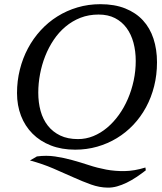

<svg xmlns="http://www.w3.org/2000/svg" viewBox="-20 -693 762 904"><path d="M666.5 108.9Q644.5 126 621.8 141.1Q599.1 156.2 576.4 167.2Q553.7 178.2 531 184.6Q508.3 190.9 486.3 190.4Q448.2 189.9 408.7 175.8Q369.1 161.6 325.2 141.8Q281.2 122.1 231 100.3Q180.7 78.6 121.1 62.5L153.8 43.5Q198.7 37.6 239.5 43.7Q280.3 49.8 320.1 60.8Q359.9 71.8 399.2 84.7Q438.5 97.7 480.2 105.5Q522 113.3 567.4 112.5Q612.8 111.8 664.6 95.7ZM60.1 -254.9Q60.1 -312 73.5 -365.5Q86.9 -418.9 111.6 -465.3Q136.2 -511.7 171.4 -550Q206.5 -588.4 250.2 -615.7Q293.9 -643.1 345 -658.2Q396 -673.3 452.6 -673.3Q519.5 -673.3 569.6 -653.3Q619.6 -633.3 652.8 -597.4Q686 -561.5 702.6 -511Q719.2 -460.4 719.2 -399.9Q719.2 -340.8 705.8 -287.4Q692.4 -233.9 667.5 -188Q642.6 -142.1 607.7 -105.2Q572.8 -68.4 530 -42.5Q487.3 -16.6 437.7 -2.4Q388.2 11.7 334 11.7Q270 11.7 219.5 -8.1Q168.9 -27.8 133.3 -63.5Q97.7 -99.1 78.9 -147.9Q60.1 -196.8 60.1 -254.9ZM160.2 -256.8Q160.2 -210.4 171.1 -170.7Q182.1 -130.9 205.3 -101.3Q228.5 -71.8 263.7 -54.9Q298.8 -38.1 347.2 -38.1Q384.8 -38.1 419.4 -52.2Q454.1 -66.4 484.4 -91.8Q514.6 -117.2 539.6 -151.9Q564.5 -186.5 582 -227.3Q599.6 -268.1 609.4 -313.7Q619.1 -359.4 619.1 -406.2Q619.1 -452.1 608.4 -491.9Q597.7 -531.7 575.9 -561.3Q554.2 -590.8 521.5 -607.7Q488.8 -624.5 444.3 -624.5Q397.9 -624.5 359.1 -609.4Q320.3 -594.2 288.6 -567.6Q256.8 -541 232.9 -505.4Q209 -469.7 192.9 -429Q176.8 -388.2 168.5 -344Q160.2 -299.8 160.2 -256.8Z"/></svg>

Font: PT Astra Serif
Style: Italic
Weight: 400
Italic angle: -16°
Designer: A.Korolkova, I. Chaeva
Foundry: ParaType Ltd
Version: Version 1.001